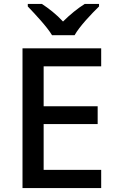

<svg xmlns="http://www.w3.org/2000/svg" viewBox="-20 -1012 597 981"><path d="M246 -832H361C386 -877 448 -942 486 -979V-992H413C378 -970 338 -938 302 -902C269 -938 229 -969 194 -992H122V-979C158 -941 219 -877 246 -832ZM497 -51V-144H203V-378H479V-469H203V-673H497V-765H95V-51Z"/></svg>

Font: Noto Sans Tamil UI Medium
Style: Regular
Weight: 500
Designer: Jelle Bosma - Monotype Design Team
Foundry: Monotype Imaging Inc.
Version: Version 2.004